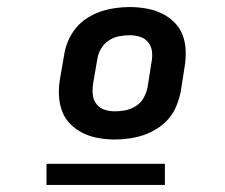

<svg xmlns="http://www.w3.org/2000/svg" viewBox="-20 -713 640 545"><path d="M306 -317Q283 -317 260 -321Q237 -325 217 -334.5Q197 -344 181 -359.5Q165 -375 157 -395.5Q149 -416 147.5 -439.5Q146 -463 150 -487L162 -557Q165 -577 173.5 -597Q182 -617 195.5 -633.5Q209 -650 228 -662Q247 -674 266.5 -680.5Q286 -687 307 -690Q328 -693 348 -693Q371 -693 394.5 -689Q418 -685 438 -675.5Q458 -666 474 -650.5Q490 -635 498 -614.5Q506 -594 507 -570.5Q508 -547 504 -523L493 -453Q489 -433 481 -413Q473 -393 459 -376.5Q445 -360 426 -348Q407 -336 387.5 -329.5Q368 -323 347 -320Q326 -317 306 -317ZM306 -397Q321 -397 336.5 -400Q352 -403 366.5 -412.5Q381 -422 388.5 -436.5Q396 -451 399 -466L410 -536Q413 -551 411.5 -566Q410 -581 401 -592.5Q392 -604 377.5 -608.5Q363 -613 348 -613Q333 -613 317.5 -610Q302 -607 288 -597.5Q274 -588 266 -573.5Q258 -559 256 -544L244 -474Q242 -459 243.5 -444Q245 -429 254 -417.5Q263 -406 277 -401.5Q291 -397 306 -397ZM448 -188H112V-248H448Z"/></svg>

Font: Iosevka Aile Extrabold Oblique
Style: Regular
Weight: 800
Italic angle: -9°
Designer: Belleve Invis
Foundry: Belleve Invis
Version: Version 31.1.0; ttfautohint (v1.8.4)